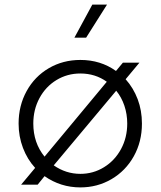

<svg xmlns="http://www.w3.org/2000/svg" viewBox="-20 -804 699 836"><path d="M174 -37 144 0H72L133 -73Q99 -110 80 -160Q61 -210 61 -266Q61 -344 96 -407.5Q131 -471 192.5 -507Q254 -543 330 -543Q418 -543 485 -495L515 -531H587L527 -459Q561 -421 579.5 -372Q598 -323 598 -266Q598 -187 562.5 -123.5Q527 -60 465.5 -24Q404 12 330 12Q244 12 174 -37ZM174 -122 445 -448Q395 -484 330 -484Q273 -484 226 -455.5Q179 -427 152 -377Q125 -327 125 -266Q125 -182 174 -122ZM330 -47Q386 -47 433 -76Q480 -105 507 -155Q534 -205 534 -266Q534 -307 521.5 -344Q509 -381 486 -409L214 -84Q267 -47 330 -47ZM382 -784H446L355 -640H304Z"/></svg>

Font: Eudoxus Sans Light
Style: Regular
Weight: 300
Designer: Stijn de Vries
Foundry: tokotype
Version: Version 2.005